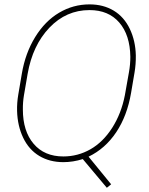

<svg xmlns="http://www.w3.org/2000/svg" viewBox="-20 -741 691 889"><path d="M390.1 -15.6 494.6 112.3 474.6 128.4 363.3 -4.4Q317.9 9.8 273.4 9.8Q210 9.8 161.9 -19Q113.8 -47.9 87.4 -103Q61 -158.2 59.1 -227.1Q58.1 -264.6 64.5 -302.2L81.1 -399.9Q97.2 -495.1 142.8 -569.3Q188.5 -643.6 253.7 -682.1Q318.8 -720.7 394.5 -720.7Q458.5 -720.7 506.6 -691.7Q554.7 -662.6 581.1 -607.2Q607.4 -551.8 608.9 -484.4Q609.4 -443.4 603 -405.8L586.9 -311Q568.8 -204.6 518.1 -128.7Q467.3 -52.7 390.1 -15.6ZM583.5 -478Q582 -579.1 532.2 -636.7Q482.4 -694.3 394.5 -694.3Q286.6 -694.3 208.7 -612.8Q130.9 -531.2 107.9 -398.9L90.8 -299.3Q85.4 -266.6 85.9 -233.9Q85.9 -133.8 135.7 -75.2Q185.5 -16.6 273.4 -16.6Q340.3 -16.6 398.7 -49.8Q457 -83 499.3 -148.9Q541.5 -214.8 558.1 -299.8L577.1 -406.7Q583.5 -442.4 583.5 -478Z"/></svg>

Font: TypoPRO Roboto
Style: Italic
Weight: 250
Italic angle: -12°
Designer: Google
Version: Version 2.136; 2016